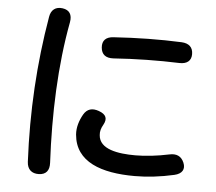

<svg xmlns="http://www.w3.org/2000/svg" viewBox="-57 -891 1115 992"><g transform="rotate(5 500.0 -394.5)"><path d="M180 38C217 37 235 15 233 -25C220 -276 229 -531 272 -758C279 -797 264 -821 228 -826C192 -831 168 -813 162 -776C120 -532 105 -280 118 -20C120 19 143 39 180 38ZM354 -182C366 -41 501 5 674 5C738 5 808 -3 878 -19C918 -28 933 -53 919 -86C905 -119 879 -130 843 -122C782 -109 721 -102 668 -102C578 -102 481 -117 476 -190C474 -209 479 -226 490 -245C508 -277 500 -300 460 -314C426 -326 399 -319 381 -288C363 -256 351 -220 354 -182ZM447 -642C450 -606 472 -589 511 -591C625 -599 742 -601 854 -597C893 -596 915 -614 915 -648C915 -684 894 -703 856 -705C743 -710 622 -708 503 -700C464 -698 444 -678 447 -642Z"/></g></svg>

Font: 寒蝉团圆体 Round
Style: Regular
Weight: 500
Designer: 寒蝉字型
Version: Version 2.700;Glyphs 3.1.1 (3135)